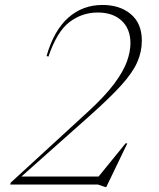

<svg xmlns="http://www.w3.org/2000/svg" viewBox="-20 -745 640 775"><path d="M175.5 -516.5 168 -519Q197.5 -622 255.5 -673.5Q313.5 -725 393.5 -725Q464 -725 508.2 -687.8Q552.5 -650.5 552.5 -581Q552.5 -536 534 -494Q515.5 -452 469.8 -401.2Q424 -350.5 342 -277.5L66.5 -32.5H378L487 -166.5H494L409 10H405L375.5 0H21L23.5 -8L333 -292Q404 -357 441.2 -407.2Q478.5 -457.5 492.5 -497.2Q506.5 -537 506.5 -570.5Q506.5 -628.5 471 -661.5Q435.5 -694.5 374.5 -694.5Q311.5 -694.5 260.8 -656.2Q210 -618 175.5 -516.5Z"/></svg>

Font: Newsreader Display ExtraLight
Style: Italic
Weight: 275
Italic angle: -17°
Designer: Hugues Gentile
Foundry: Production Type
Version: Version 1.001